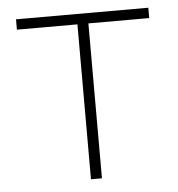

<svg xmlns="http://www.w3.org/2000/svg" viewBox="-44 -569 566 610"><g transform="rotate(-5 239.5 -263.5)"><path d="M222 0H257V-494H451V-527H29V-494H222Z"/></g></svg>

Font: Harano Aji Gothic KR ExtraLight
Style: Regular
Weight: 250
Foundry: Masamichi Hosoda
Version: HaranoAjiGothicKR-ExtraLight version 20220220;ttx 4.29.1